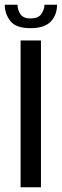

<svg xmlns="http://www.w3.org/2000/svg" viewBox="-42 -791 261 811"><path d="M45 -620H131V0H45ZM86 -672Q25 -672 1.5 -702.5Q-22 -733 -22 -771H32Q32 -749 44.5 -731Q57 -713 86 -713Q119 -713 132 -731Q145 -749 146 -771H199Q199 -728 172.5 -700Q146 -672 86 -672Z"/></svg>

Font: Smooch Sans SemiBold
Style: Bold
Weight: 600
Designer: Robert E. Leuschke
Foundry: Robert E. Leuschke
Version: Version 1.010; ttfautohint (v1.8.3)